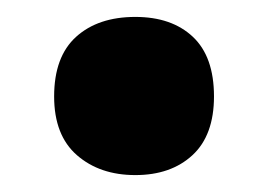

<svg xmlns="http://www.w3.org/2000/svg" viewBox="-20 -195 318 227"><path d="M44 -81Q44 -128 70 -151.5Q96 -175 140 -175Q183 -175 208 -151.5Q233 -128 233 -81Q233 -35 207.5 -11.5Q182 12 140 12Q98 12 71 -11.5Q44 -35 44 -81Z"/></svg>

Font: Noto Sans Ethiopic Condensed Black
Style: Regular
Weight: 900
Width: 3
Designer: Monotype Design Team
Foundry: Monotype Imaging Inc.
Version: Version 2.102; ttfautohint (v1.8.4.7-5d5b)